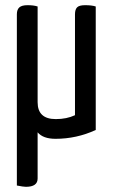

<svg xmlns="http://www.w3.org/2000/svg" viewBox="-20 -525 435 740"><path d="M194 10Q146 10 125 -15V163Q125 195 80 195Q70 195 45 190V-470Q45 -488 54.5 -496.5Q64 -505 86 -505Q110 -505 125 -500V-131Q125 -66 195 -66Q237 -66 269 -81V-470Q269 -488 277 -496.5Q285 -505 308 -505Q334 -505 349 -500V-24Q275 10 194 10Z"/></svg>

Font: Yanone Kaffeesatz
Style: Regular
Weight: 400
Designer: Yanone (Cyrillic: Daniel Pouzeot & Huerta Tipografica)
Foundry: Yanone
Version: Version 1.100;PS 001.100;hotconv 1.0.70;makeotf.lib2.5.58329